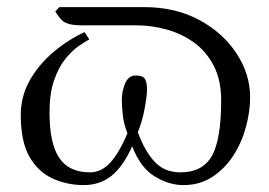

<svg xmlns="http://www.w3.org/2000/svg" viewBox="-20 -518 773 551"><path d="M614.7 -230Q614.7 -288.1 593.5 -329.1Q572.3 -370.1 537.4 -395.5Q502.4 -420.9 459 -433.1Q415.5 -445.3 371.1 -445.3H215.3Q185.1 -445.3 169.4 -452.1Q153.8 -459 138.7 -485.4L150.4 -497.6H393.6Q483.4 -497.6 551.8 -460.7Q620.1 -423.8 658.9 -364.5Q697.8 -305.2 697.8 -238.8Q697.8 -198.2 686 -154.3Q674.3 -110.4 650.4 -72.8Q626.5 -35.2 590.3 -11Q554.2 13.2 505.9 13.2Q465.3 13.2 424.3 -11.5Q383.3 -36.1 359.4 -98.1Q333 -39.6 299.6 -13.2Q266.1 13.2 220.7 13.2Q172.9 13.2 131.3 -5.6Q89.8 -24.4 64.7 -67.9Q39.6 -111.3 39.6 -187.5Q39.6 -241.7 65.4 -287.4Q91.3 -333 133.1 -368.4Q174.8 -403.8 222.7 -425.8L236.3 -404.8Q223.6 -398.4 204.3 -384.8Q185.1 -371.1 166.3 -347.4Q147.5 -323.7 134.8 -286.4Q122.1 -249 122.1 -195.3Q122.1 -106 150.1 -64.7Q178.2 -23.4 237.8 -23.4Q271 -23.4 296.6 -51.5Q322.3 -79.6 345.7 -135.7Q335 -162.1 332.3 -188.7Q329.6 -215.3 329.6 -231Q329.6 -255.9 339.1 -278.6Q348.6 -301.3 369.1 -301.3Q390.1 -301.3 396 -291.3Q401.9 -281.2 401.9 -261.7Q401.9 -242.7 395 -205.8Q388.2 -168.9 375.5 -138.7Q395.5 -84 423.8 -53.7Q452.1 -23.4 497.6 -23.4Q561.5 -23.4 588.1 -70.6Q614.7 -117.7 614.7 -230Z"/></svg>

Font: Kurinto Seri
Style: Regular
Weight: 400
Designer: Kurinto was developed by Clint Goss from a range of fonts that are compatible with the SIL Open Font License Version 1.1
Foundry: Clinton F. Goss
Version: Version 2.196; July 25, 2020